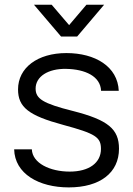

<svg xmlns="http://www.w3.org/2000/svg" viewBox="-20 -780 565 814"><path d="M271.5 14.5C404 14.5 484.5 -47.5 484.5 -149.5C484.5 -233 438 -271.5 289 -309.5C161.5 -341.5 131 -361.5 131 -404.5C131 -455.5 184 -489.5 260.5 -488C341.5 -486.5 406 -456.5 408.5 -395H483.5C479 -498 383.5 -555 261.5 -555C139.5 -555 56.5 -493 56.5 -401C56.5 -325.5 101.5 -290 248 -250.5C385 -213.5 408 -198.5 408 -148.5C408 -89.5 357.5 -52.5 275.5 -52.5C191.5 -52.5 117 -88.5 115 -147H40C42.5 -43 145 14.5 271.5 14.5ZM124 -760 239 -625H307L421.5 -760H346.5L273 -673.5L199 -760Z"/></svg>

Font: Eudonet
Style: Regular
Weight: 400
Designer: Mikhail Sharanda
Foundry: Mikhail Sharanda
Version: Version 4.503;Glyphs 3.1.2 (3151)